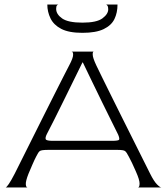

<svg xmlns="http://www.w3.org/2000/svg" viewBox="-20 -828 735 848"><path d="M5 0Q9 -1 19 -15.5Q29 -30 45 -61Q53 -77 71.5 -114Q90 -151 114.5 -200Q139 -249 165.5 -302Q192 -355 216.5 -403.5Q241 -452 259.5 -488.5Q278 -525 286 -540Q303 -572 303 -586Q303 -600 296 -600H394Q389 -600 389.5 -586Q390 -572 405 -540Q412 -525 430 -488.5Q448 -452 472 -403.5Q496 -355 522.5 -302Q549 -249 573.5 -200Q598 -151 616.5 -114Q635 -77 643 -61Q660 -27 673.5 -13.5Q687 0 693 0H589Q596 0 596.5 -16.5Q597 -33 580 -71Q573 -88 563 -108.5Q553 -129 549 -136Q539 -156 532 -161Q525 -166 499 -166H192Q163 -166 156 -161Q149 -156 140 -137Q134 -126 123.5 -102Q113 -78 106 -61Q93 -28 94 -14Q95 0 102 0ZM214 -206H474Q503 -206 506 -211Q509 -216 502 -233Q491 -256 472 -293.5Q453 -331 431 -376.5Q409 -422 386.5 -468Q364 -514 346 -552H344Q326 -515 303.5 -469.5Q281 -424 259 -379Q237 -334 218 -296.5Q199 -259 187 -236Q179 -220 182 -213Q185 -206 214 -206ZM344 -683Q284 -683 250.5 -700.5Q217 -718 203 -747Q189 -776 189 -808H238Q235 -808 231.5 -804Q228 -800 228 -789Q228 -765 254.5 -746.5Q281 -728 344 -728Q407 -728 432.5 -747Q458 -766 458 -787Q458 -798 454.5 -803Q451 -808 448 -808H499Q499 -772 485.5 -744Q472 -716 438 -699.5Q404 -683 344 -683Z"/></svg>

Font: Red Rose Light
Style: Regular
Weight: 300
Designer: Jaikishan Patel
Version: Version 1.001; ttfautohint (v1.8.3)